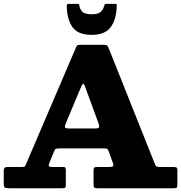

<svg xmlns="http://www.w3.org/2000/svg" viewBox="-20 -1004 966 1024"><path d="M468.5 -818Q540 -818 570.2 -859Q600.5 -900 602.5 -971.5Q603 -979 601.8 -981.2Q600.5 -983.5 592.5 -983.5H548.5Q539.5 -983.5 538.2 -979.8Q537 -976 534.5 -969Q530 -952.5 516.5 -940.2Q503 -928 468.5 -928Q432 -928 418.8 -941.8Q405.5 -955.5 403 -975.5Q402 -983.5 394 -983.5H347.5Q336 -983.5 336 -974Q337 -901 366.5 -859.5Q396 -818 468.5 -818ZM413 -542Q418 -554 422.8 -556.8Q427.5 -559.5 433.5 -542.5L505 -347.5Q509.5 -335.5 509 -327.2Q508.5 -319 489.5 -319H344.5Q326 -319 326 -327.5Q326 -336 331 -346.5ZM0 -26.5Q0 -7 5.8 -3.5Q11.5 0 31 0H312Q323.5 0 327.2 -2.8Q331 -5.5 331 -18V-94.5Q331 -106 328.5 -109.8Q326 -113.5 315 -113.5H256.5Q242.5 -113.5 240.5 -118.5Q238.5 -123.5 243.5 -135.5L269 -198Q274 -209.5 279.8 -211Q285.5 -212.5 301 -212.5H533Q550 -212.5 553.2 -208.8Q556.5 -205 561 -193.5L581.5 -136.5Q586.5 -124 583.5 -118.8Q580.5 -113.5 561.5 -113.5H499.5Q486.5 -113.5 482.8 -110.2Q479 -107 479 -93.5V-22Q479 -8.5 482.2 -4.2Q485.5 0 499 0H905Q919 0 922.5 -3.5Q926 -7 926 -21V-95Q926 -108.5 920.5 -111Q915 -113.5 902.5 -113.5H833Q813 -113.5 809.8 -121Q806.5 -128.5 801 -142L559.5 -747.5Q555.5 -757.5 551 -761.2Q546.5 -765 532 -765H411.5Q398 -765 394 -763.2Q390 -761.5 385.5 -751.5L120.5 -132.5Q117 -124 114.2 -118.8Q111.5 -113.5 98 -113.5H20.5Q8 -113.5 4 -108.5Q0 -103.5 0 -92Z"/></svg>

Font: Besley ExtraBold
Style: Regular
Weight: 800
Designer: Owen Earl
Foundry: indestructible type*
Version: Version 2.001